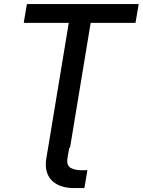

<svg xmlns="http://www.w3.org/2000/svg" viewBox="-20 -748 722 972"><path d="M330.6 0 321.8 51.3Q315.4 90.3 338.6 102.3Q361.8 114.3 394.5 113.8H422.4L407.2 204.1H352.5Q321.3 204.1 293.5 195.6Q265.6 187 245.4 168.7Q225.1 150.4 216.6 121.3Q208 92.3 214.8 51.8L223.6 0ZM100.1 -632.3 116.2 -727.5H682.1L666 -632.3H439L334.5 0H223.6L328.1 -632.3Z"/></svg>

Font: Inter 18pt Medium
Style: Italic
Weight: 500
Italic angle: -9.3988°
Designer: Rasmus Andersson
Foundry: rsms
Version: Version 4.001;git-66647c0bb